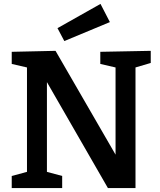

<svg xmlns="http://www.w3.org/2000/svg" viewBox="-20 -962 819 982"><path d="M493 -697 751 -702V-640L673 -617V0H532L220 -542V-83L298 -62V0H40V-62L118 -83V-617L40 -635V-697L264 -702L571 -171V-617L493 -635ZM309 -752 274 -818 494 -942 542 -849Z"/></svg>

Font: Bitter SemiBold
Style: Regular
Weight: 600
Designer: Sol Matas, and Bitter project Authors
Foundry: Sol Matas
Version: Version 2.001